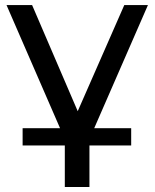

<svg xmlns="http://www.w3.org/2000/svg" viewBox="-20 -550 615 764"><path d="M5.9 -529.9H107.7L313.6 -50.9H264.4L474.6 -529.9H568.7L316.1 49H257.6ZM237.9 -47.7H335.9V194H237.9ZM70 -39.9H502V28.9H70Z"/></svg>

Font: iiserrat Thin
Style: Regular
Weight: 100
Designer: Akira Ohta
Foundry: Akira Ohta
Version: Version 1.200;Glyphs 3.3.1 (3343)